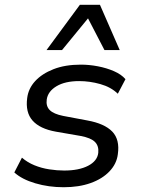

<svg xmlns="http://www.w3.org/2000/svg" viewBox="-20 -776 593 805"><path d="M247 9Q184 9 128 -7.5Q72 -24 40 -53L72 -115Q95 -95 124.5 -83Q154 -71 186.5 -66Q219 -61 249 -61Q311 -61 349.5 -81Q388 -101 392 -135Q395 -164 378 -181Q361 -198 318 -206L214 -224Q147 -236 116.5 -270.5Q86 -305 94 -365Q99 -405 127.5 -436Q156 -467 204.5 -486Q253 -505 319 -505Q354 -505 390.5 -498Q427 -491 458 -477.5Q489 -464 506 -444L474 -383Q445 -411 400.5 -423.5Q356 -436 312 -436Q253 -436 217 -414.5Q181 -393 176 -359Q172 -331 188.5 -314.5Q205 -298 245 -290L346 -271Q418 -258 450.5 -224.5Q483 -191 474 -129Q469 -89 439 -57.5Q409 -26 360 -8.5Q311 9 247 9ZM175 -566 315 -756H399L482 -566H418L349 -699L240 -566Z"/></svg>

Font: Nunito Sans 7pt
Style: Italic
Weight: 400
Italic angle: -9°
Designer: Vernon Adams
Foundry: Vernon Adams
Version: Version 3.101;gftools[0.9.27]